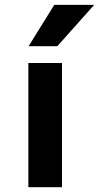

<svg xmlns="http://www.w3.org/2000/svg" viewBox="-20 -783 414 803"><path d="M207 -762.7H374L219.7 -589.8H99.6ZM98.6 0V-519.5H239.3V0Z"/></svg>

Font: Mgen+ 1c bold
Style: Bold
Weight: 700
Designer: [Source Han Sans]
Ryoko NISHIZUKA  (kana & ideographs); Paul D. Hunt (Latin, Greek & Cyrillic); Wenlong ZHANG  (bopomofo
Version: Version 1.059.20150602